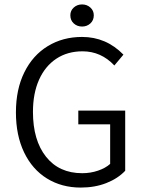

<svg xmlns="http://www.w3.org/2000/svg" viewBox="-20 -836 654 868"><path d="M52 -328Q52 -432 90 -509Q128 -586 196 -627.5Q264 -669 351 -669Q460 -669 538 -589L497 -540Q437 -604 353 -604Q285 -604 234.5 -570.5Q184 -537 156.5 -475.5Q129 -414 129 -330Q129 -202 188 -127.5Q247 -53 352 -53Q389 -53 423 -64.5Q457 -76 478 -95V-274H334V-336H546V-64Q513 -29 461 -8.5Q409 12 345 12Q259 12 192.5 -29Q126 -70 89 -147Q52 -224 52 -328ZM298 -767Q298 -788 313.5 -802Q329 -816 351 -816Q373 -816 388.5 -802Q404 -788 404 -767Q404 -744 388.5 -730Q373 -716 351 -716Q329 -716 313.5 -730Q298 -744 298 -767Z"/></svg>

Font: Assistant-zap
Style: zap
Weight: 400
Designer: Hebrew By Ben Nathan, Latin by Paul Hunt
Version: Version 2.001